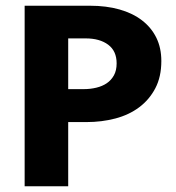

<svg xmlns="http://www.w3.org/2000/svg" viewBox="-20 -650 613 670"><path d="M66 -630H294Q351 -630 397 -617Q443 -604 475.5 -579Q508 -554 525.5 -518.5Q543 -483 543 -437Q543 -382 522 -342Q501 -302 465.5 -275.5Q430 -249 382.5 -236.5Q335 -224 282 -224H218V0H66ZM218 -339H273Q295 -339 316 -344Q337 -349 352.5 -359.5Q368 -370 377.5 -387Q387 -404 387 -429Q387 -472 357.5 -494Q328 -516 279 -516H218Z"/></svg>

Font: Mukta Vaani ExtraBold
Style: Regular
Weight: 800
Designer: Noopur Datye, Girish Dalvi, Yashodeep Gholap, Pallavi Karambelkar
Foundry: Ek Type
Version: Version 2.538;PS 1.000;hotconv 16.6.51;makeotf.lib2.5.65220;